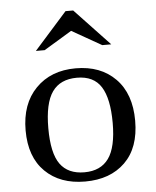

<svg xmlns="http://www.w3.org/2000/svg" viewBox="-54 -796 689 850"><g transform="rotate(-5 291.0 -370.5)"><path d="M434 -239Q434 -347 401 -399.5Q368 -452 293.5 -452Q219 -452 183.5 -401.5Q148 -351 148 -240Q148 -129 183 -80.5Q218 -32 290.5 -32Q363 -32 398.5 -81.5Q434 -131 434 -239ZM47 -239Q47 -357 114 -425.5Q181 -494 291.5 -494Q402 -494 468 -427Q534 -360 534 -240Q534 -120 468 -55.5Q402 9 290.5 9Q179 9 113 -56Q47 -121 47 -239ZM303 -750 458 -586H418L286 -661L162 -586H123L269 -750Z"/></g></svg>

Font: Ledger
Style: Regular
Weight: 400
Designer: Denis Masharov
Foundry: Denis Masharov
Version: 1.001